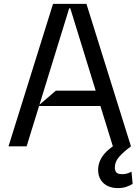

<svg xmlns="http://www.w3.org/2000/svg" viewBox="-20 -747 712 980"><path d="M23.4 0 250.7 -727.3H421.2L648.4 0H556.1L338.8 -704.5H333.1L115.8 0ZM174 -206 264.9 -284.1H522V-206ZM581.7 213.1Q552.2 213.1 529.3 202.1Q506.4 191.1 493.6 170.1Q480.8 149.1 480.8 119.3Q480.8 92 494 65.9Q507.1 39.8 535.9 15.3Q564.6 -9.2 610.1 -29.8L648.4 0Q609.4 28.8 587.7 54Q566.1 79.2 566.1 108Q566.1 125 574.4 133.5Q582.7 142 603 142Q616.5 142 628.4 138.7Q640.3 135.3 649.9 130Q650.2 130 650.6 129.8Q650.9 129.6 651.3 129.3L657 191.8Q642.8 200.6 623.8 206.9Q604.8 213.1 581.7 213.1Z"/></svg>

Font: Riot Sans
Style: Regular
Weight: 400
Designer: Rasmus Andersson
Foundry: rsms
Version: Version 3.005